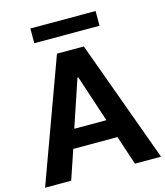

<svg xmlns="http://www.w3.org/2000/svg" viewBox="-127 -981 928 1077"><g transform="rotate(-15 336.5 -442.0)"><path d="M209.1 -169.4H465.6L521.8 0H673.4L415.1 -709.1H259.1L0 0H151.6ZM335.3 -549.8H340.2L430.4 -277H243.8ZM530.2 -884.1H151.4V-798.6H530.2Z"/></g></svg>

Font: Estedad VF
Style: Regular
Weight: 100
Designer: Amin Abedi
Version: Version 7.3